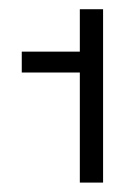

<svg xmlns="http://www.w3.org/2000/svg" viewBox="-20 -877 289 412"><path d="M26.7 -721.4H151.3V-485.2H201.2V-857.2H151.3V-766.2H26.7Z"/></svg>

Font: Estedad VF
Style: Regular
Weight: 100
Designer: Amin Abedi
Version: Version 7.3